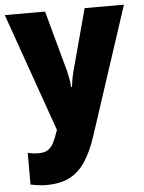

<svg xmlns="http://www.w3.org/2000/svg" viewBox="-55 -597 661 881"><g transform="rotate(-5 275.5 -156.5)"><path d="M0.5 -553.2H186L262.2 -274.4Q265.1 -262.7 267.8 -249Q270.5 -235.4 272.5 -222.4Q274.4 -209.5 274.9 -198.2H278.8Q280.8 -216.3 284.2 -234.6Q287.6 -252.9 293 -272.9L368.2 -553.2H549.3L356.4 35.2Q333 106.4 302.5 151.9Q272 197.3 229 218.8Q186 240.2 124.5 240.2Q101.6 240.2 83.5 237.5Q65.4 234.9 50.3 231.9V85.9Q60.5 88.4 73.7 90.1Q86.9 91.8 100.1 91.8Q126 91.8 141.8 82.3Q157.7 72.8 168.7 52.2Q179.7 31.7 190.4 -0.5L192.9 -7.8Z"/></g></svg>

Font: Open Sans SemiCondensed ExtraBold
Style: Regular
Weight: 800
Width: 4
Designer: Monotype Design Team
Foundry: Monotype Imaging Inc.
Version: Version 3.000